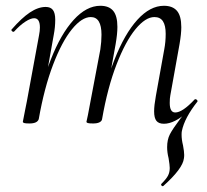

<svg xmlns="http://www.w3.org/2000/svg" viewBox="-20 -419 716 664"><path d="M59 2Q59 1 67 -39L73 -69L115 -297Q118 -312 118 -324Q118 -356 98 -356Q86 -356 67.5 -344Q49 -332 29 -310Q28 -309 26 -309Q23 -309 20.5 -312.5Q18 -316 21 -318Q55 -357 83.5 -376Q112 -395 138 -395Q155 -395 163 -384.5Q171 -374 171 -351Q171 -325 166 -299L114 -7Q109 8 82 8Q68 8 63.5 6.5Q59 5 59 2ZM279 2 284 -21 294 -74 327 -248Q331 -275 331 -299Q331 -360 294 -360Q263 -360 228.5 -317.5Q194 -275 163.5 -195Q133 -115 114 -7L101 -8Q121 -124 155.5 -212.5Q190 -301 234.5 -350Q279 -399 327 -399Q357 -399 371.5 -381.5Q386 -364 386 -326Q386 -302 380 -267L333 -7Q332 0 324 4Q316 8 302 8Q288 8 283.5 6.5Q279 5 279 2ZM553 -302Q553 -331 543.5 -345.5Q534 -360 514 -360Q483 -360 448.5 -318Q414 -276 383 -196Q352 -116 333 -7L322 -8Q341 -124 376 -213Q411 -302 455 -350.5Q499 -399 547 -399Q577 -399 592 -381.5Q607 -364 607 -325Q607 -302 601 -267L569 -89Q567 -79 567 -63Q567 -30 586 -30Q611 -30 653 -75Q654 -76 656 -76Q659 -76 661.5 -73Q664 -70 663 -68Q618 -11 609 34Q608 38 608 47Q608 64 613 84Q614 88 616 103Q618 118 616 129Q612 164 545 224L543 225Q540 225 538 222Q536 219 538 217Q555 200 561 188.5Q567 177 567 162Q567 152 563 128Q558 108 558 90Q558 64 567.5 45.5Q577 27 604 -9Q621 -29 640 -57L629 -32Q583 9 547 9Q529 9 521 -1Q513 -11 513 -34Q513 -54 519 -87L548 -248Q553 -274 553 -302Z"/></svg>

Font: Cormorant Infant
Style: Italic
Weight: 400
Italic angle: -10°
Designer: Christian Thalmann (Catharsis Fonts)
Foundry: Catharsis Fonts
Version: Version 4.000